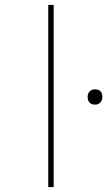

<svg xmlns="http://www.w3.org/2000/svg" viewBox="-20 -760 436 780"><path d="M176 0V-740H198V0ZM366 -335Q352 -335 344 -343Q336 -351 336 -366Q336 -380 344 -388.5Q352 -397 366 -397Q381 -397 388.5 -389Q396 -381 396 -366Q396 -353 388 -344Q380 -335 366 -335Z"/></svg>

Font: Lexend Peta Thin
Style: Regular
Weight: 250
Version: Version 1.007